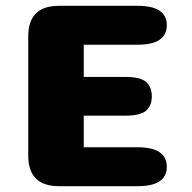

<svg xmlns="http://www.w3.org/2000/svg" viewBox="-20 -639 659 659"><path d="M552.5 -552.5Q552.5 -485.5 452.5 -485.5H267.5V-375H410.5Q461.5 -375 481.2 -358Q501 -341 501 -308.5Q501 -276 481.2 -259Q461.5 -242 410.5 -242H267.5V-133.5H452.5Q552.5 -133.5 552.5 -66.5Q552.5 0 452.5 0H182Q77 0 77 -105V-514.5Q77 -619 182 -619H452.5Q552.5 -619 552.5 -552.5Z"/></svg>

Font: Sono Monospace ExtraBold
Style: Regular
Weight: 800
Version: Version 2.112